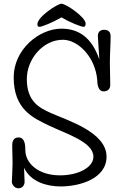

<svg xmlns="http://www.w3.org/2000/svg" viewBox="-20 -992 653 1038"><path d="M432 -847C440 -847 443 -855 443 -864C443 -900 336 -972 312 -972C292 -972 182 -902 182 -860C182 -852 186 -847 193 -847C207 -847 266 -871 312 -898C358 -871 418 -847 432 -847ZM110 -85C146 -8 235 16 308 16C409 16 556 -25 556 -145C556 -278 344 -341 255 -381C190 -410 125 -445 125 -565C125 -672 212 -777 320 -777C402 -777 496 -684 506 -557C506 -528 514 -498 540 -498C564 -498 576 -513 576 -532C576 -574 574 -610 574 -652C574 -700 578 -751 578 -798C578 -807 575 -831 543 -831C515 -831 509 -812 509 -796C509 -795 512 -754 517 -671C477 -786 409 -837 312 -837C191 -837 54 -724 54 -574C54 -401 158 -355 243 -314C336 -269 485 -225 485 -145C485 -85 400 -44 305 -44C184 -44 117 -112 117 -180C117 -209 114 -249 80 -249C51 -249 46 -224 46 -205C46 -163 48 -150 48 -108C48 -79 44 -22 44 -7C44 2 57 26 79 26C103 26 113 7 113 -9C113 -10 110 -85 110 -85Z"/></svg>

Font: Life Savers
Style: Bold
Weight: 700
Designer: Pablo Impallari, Rodrigo Fuenzalida, Brenda Gallo
Foundry: Pablo Impallari, Rodrigo Fuenzalida, Brenda Gallo
Version: Version 3.000